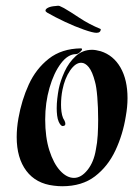

<svg xmlns="http://www.w3.org/2000/svg" viewBox="-20 -637 487 667"><path d="M196 10Q189 10 182 9.5Q175 9 167 8Q105 1 71.5 -43.5Q38 -88 38 -161Q38 -192 44 -226Q55 -289 80 -343.5Q105 -398 149.5 -433Q194 -468 261 -469Q265 -469 265 -466Q265 -462 257.5 -455.5Q250 -449 244 -449Q216 -449 191.5 -416.5Q167 -384 152 -332Q137 -280 137 -222Q137 -160 151.5 -114.5Q166 -69 189 -44Q212 -19 237 -19Q262 -19 284 -46.5Q306 -74 313 -117Q318 -141 319.5 -168Q321 -195 321 -221Q321 -264 318 -300Q315 -336 310 -353Q301 -388 288.5 -403.5Q276 -419 262 -419Q242 -419 223.5 -392Q205 -365 197 -325Q192 -300 192 -273Q192 -261 193.5 -249Q195 -237 199 -227Q201 -224 204 -218Q207 -212 207 -207Q207 -201 202 -200Q200 -199 198 -199Q191 -199 184 -214Q180 -223 178.5 -235.5Q177 -248 177 -261Q177 -277 179 -294.5Q181 -312 184 -328Q190 -357 204.5 -388.5Q219 -420 243 -442Q267 -464 300 -464Q312 -464 330 -459Q374 -445 398.5 -402.5Q423 -360 423 -296Q423 -266 417 -233Q407 -170 381 -114.5Q355 -59 310 -24.5Q265 10 196 10ZM315 -523Q303 -523 271.5 -534Q240 -545 205 -561.5Q170 -578 144 -593Q138 -597 138 -600Q138 -606 147.5 -610.5Q157 -615 172 -616Q183 -618 187.5 -616Q192 -614 202 -609Q223 -597 256 -575Q289 -553 330 -536Q330 -523 315 -523Z"/></svg>

Font: Tapestry
Style: Regular
Weight: 400
Designer: Robert E. Leuschke
Foundry: Robert E. Leuschke
Version: Version 1.010; ttfautohint (v1.8.4.7-5d5b)